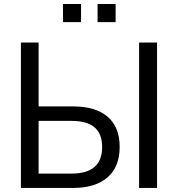

<svg xmlns="http://www.w3.org/2000/svg" viewBox="-20 -929 880 949"><path d="M83.3 -718.8H170.8V-403H342.2Q452.4 -403 512 -351.9Q571.5 -300.9 571.5 -202.7Q571.5 -104.5 511.4 -52.2Q451.2 0 341.2 0H83.3ZM484.9 -202.1Q484.9 -267.7 447.3 -299.6Q409.8 -331.5 334 -331.5H170.8V-71H333.6Q484.9 -71 484.9 -202.1ZM667.5 -718.8H756.3V0H667.5ZM462.2 -909.3H551.5V-819.5H462.2ZM291.3 -909.3H380.6V-819.5H291.3Z"/></svg>

Font: Min Sans VF VF
Style: Regular
Weight: 400
Designer: Jinseong-Kim, NotoSansCJK, Nunito
Foundry: Jinseong-Kim
Version: Version 1.420;Glyphs 3.1.2 (3151)